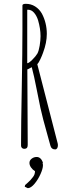

<svg xmlns="http://www.w3.org/2000/svg" viewBox="-20 -780 382 1015"><path d="M271.5 9.8Q278.3 9.8 282.2 3.7Q286.1 -2.4 286.1 -11.7Q286.1 -18.1 284.7 -22.9L177.2 -440.4Q184.1 -447.3 193.4 -467Q202.6 -486.8 207.5 -501Q227.5 -554.2 227.5 -601.1Q227.5 -629.9 220.7 -657.5Q213.9 -685.1 201.2 -708.5Q187.5 -732.4 165.5 -746.1Q143.6 -759.8 116.7 -759.8Q98.6 -759.8 98.6 -751V-622.1Q98.6 -507.8 95.2 -323.7Q91.3 -112.8 91.3 -24.9V-9.8Q91.3 -2.4 96.2 2.2Q101.1 6.8 108.4 6.8Q126.5 6.8 126.5 -13.2V-27.8L124.5 -413.1Q128.9 -414.1 137.7 -419.4L147.9 -424.8Q159.7 -380.9 173.8 -308.1Q190.4 -224.1 193.4 -210.9Q203.1 -164.1 234.4 -53.7Q244.1 -19.5 246.6 -9.8Q251.5 9.8 271.5 9.8ZM126.5 -728.5H128.9Q146 -728.5 159.7 -713.1Q173.3 -697.8 181.2 -673.3Q194.3 -628.4 194.3 -588.9Q194.3 -566.4 189.7 -538.6Q185.1 -510.7 177.7 -497.1Q169.9 -483.4 151.1 -464.6Q132.3 -445.8 124 -445.8V-728Q125.5 -728 126.5 -728.5ZM163.1 190.9Q181.6 168.5 194.3 139.9Q207 111.3 207 94.2Q207 85.4 205.1 82L207 79.1Q195.8 49.8 173.8 49.8Q159.2 49.8 147.5 58.8Q135.7 67.9 135.7 81.1Q135.7 93.3 144 105.2Q152.3 117.2 165 125Q165 134.3 162.1 142.1Q158.2 153.3 140.6 172.4Q134.3 178.7 126 186.5Q117.7 194.3 112.8 198.2L110.8 207L127 214.8Q143.6 214.4 163.1 190.9Z"/></svg>

Font: Amatica SC
Style: Regular
Weight: 400
Designer: Vernon Adams, Ben Nathan
Foundry: newtypography
Version: Version 2.001